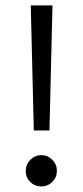

<svg xmlns="http://www.w3.org/2000/svg" viewBox="-20 -687 304 707"><path d="M93.3 -667H173.3L162.1 -206.5H104.5ZM74.7 -57.6Q74.7 -81.5 91.8 -98.6Q108.9 -115.7 132.3 -115.7Q155.8 -115.7 172.6 -98.6Q189.5 -81.5 189.5 -57.6Q189.5 -34.2 172.6 -17.3Q155.8 -0.5 132.3 -0.5Q108.4 -0.5 91.6 -16.8Q74.7 -33.2 74.7 -57.6Z"/></svg>

Font: Vazirmatn UI Light
Style: Regular
Weight: 300
Designer: Saber Rastikerdar
Foundry: Saber Rastikerdar
Version: Version 33.003